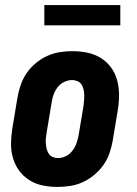

<svg xmlns="http://www.w3.org/2000/svg" viewBox="-20 -730 540 758"><path d="M207 8Q207 8 207 8Q207 8 207 8Q177 8 148 2Q119 -4 95.5 -19Q72 -34 55.5 -56.5Q39 -79 31 -107Q23 -135 23.5 -164.5Q24 -194 29 -225L49 -345Q53 -369 61.5 -394Q70 -419 85 -441Q100 -463 121 -480.5Q142 -498 166 -509Q190 -520 215.5 -524Q241 -528 266 -528Q266 -528 266 -528Q266 -528 266 -528Q296 -528 325 -522Q354 -516 378 -501Q402 -486 418.5 -463.5Q435 -441 442.5 -413Q450 -385 450 -355.5Q450 -326 445 -295L425 -175Q421 -151 412.5 -126Q404 -101 388.5 -79Q373 -57 352 -39.5Q331 -22 307 -11Q283 0 257.5 4Q232 8 207 8ZM209 -106Q225 -106 240 -113.5Q255 -121 265.5 -134.5Q276 -148 281.5 -163.5Q287 -179 290 -194L310 -314Q311 -325 312 -336Q313 -347 312.5 -357.5Q312 -368 309.5 -378.5Q307 -389 301 -397.5Q295 -406 285 -410Q275 -414 264 -414Q249 -414 233.5 -406.5Q218 -399 207.5 -385.5Q197 -372 191.5 -356.5Q186 -341 184 -326L164 -206Q162 -195 161 -184Q160 -173 161 -162.5Q162 -152 164.5 -141.5Q167 -131 173 -122.5Q179 -114 188.5 -110Q198 -106 209 -106ZM155 -630V-710H455V-630Z"/></svg>

Font: Iosevka SS04 Heavy
Style: Italic
Weight: 900
Italic angle: -9°
Monospace: yes
Designer: Belleve Invis
Foundry: Belleve Invis
Version: Version 19.0.0; ttfautohint (v1.8.4)